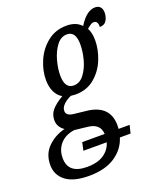

<svg xmlns="http://www.w3.org/2000/svg" viewBox="-188 -679 846 1013"><g transform="rotate(-20 234.5 -172.5)"><path d="M507 -543Q507 -518 495.5 -498.5Q484 -479 457 -479Q458 -495 452.5 -504.5Q447 -514 435 -514Q426 -514 418.5 -509Q411 -504 404 -498.5Q397 -493 395 -491Q410 -465 410 -422Q410 -370 388.5 -316Q367 -262 323 -225Q279 -188 215 -188Q205 -188 189 -190Q165 -180 147 -163Q129 -146 129 -126Q129 -100 169 -95L249 -86Q367 -69 367 41Q367 54 366 60H428L417 105H357Q338 166 282 203Q226 240 136 240Q50 240 6 206.5Q-38 173 -38 116Q-38 55 1.5 16Q41 -23 98 -37Q83 -46 73 -62Q63 -78 63 -99Q63 -130 82 -153.5Q101 -177 146 -204Q121 -218 107.5 -246.5Q94 -275 94 -314Q94 -365 117 -419Q140 -473 185.5 -509.5Q231 -546 293 -546Q347 -546 376 -514Q420 -585 468 -585Q487 -585 497 -573.5Q507 -562 507 -543ZM329 -428Q329 -502 280 -502Q246 -502 222 -470.5Q198 -439 185.5 -394Q173 -349 173 -310Q173 -236 223 -236Q257 -236 281 -267.5Q305 -299 317 -343.5Q329 -388 329 -428ZM36 104Q36 192 142 192Q202 192 237 168Q272 144 283 105H152L162 60H288Q285 1 216 -6L144 -14Q93 -7 64.5 25Q36 57 36 104Z"/></g></svg>

Font: Noto Serif Cond
Style: Italic
Weight: 400
Width: 3
Italic angle: -12°
Designer: Monotype Design Team
Foundry: Monotype Imaging Inc.
Version: Version 1.001